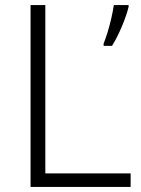

<svg xmlns="http://www.w3.org/2000/svg" viewBox="-20 -734 555 754"><path d="M100 0V-714H158V-53H493V0ZM485 -707Q477 -674 459 -631Q441 -588 420 -554H387V-563Q394 -580 402.5 -607.5Q411 -635 417.5 -664Q424 -693 427 -714H485Z"/></svg>

Font: Noto Sans Arabic Light
Style: Regular
Weight: 300
Designer: Monotype Design Team, Nadine Chahine, Nizar Qandah and Khaled Hosny
Foundry: Monotype Imaging Inc.
Version: Version 2.012; ttfautohint (v1.8.4.7-5d5b)